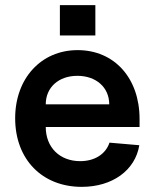

<svg xmlns="http://www.w3.org/2000/svg" viewBox="-20 -711 602 747"><path d="M298 16C417 16 506 -48 522 -146L406 -156C391 -111 348 -84 292 -84C212 -84 158 -138 158 -217H523V-248C523 -407 425 -516 282 -516C140 -516 39 -406 39 -251C39 -91 144 16 298 16ZM405 -305H158C158 -371 208 -416 281 -416C354 -416 405 -371 405 -305ZM213 -573H351V-691H213Z"/></svg>

Font: Uncut Sans Semibold
Style: Regular
Weight: 600
Designer: Kasper Nordkvist
Foundry: UNCUT.wtf
Version: Version 1.304;Glyphs 3.2 (3246)